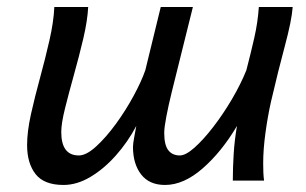

<svg xmlns="http://www.w3.org/2000/svg" viewBox="-20 -508 860 540"><path d="M722.7 0H634.8Q634.8 -36.1 637.2 -75Q639.6 -113.8 646.5 -153.8Q603.5 -81.1 550 -34.4Q496.6 12.2 444.3 12.2Q399.9 12.2 377 -17.3Q354 -46.9 354 -95.2Q354 -103.5 357.9 -124.3Q361.8 -145 363.3 -153.8Q339.4 -108.4 305.7 -70.6Q272 -32.7 234.1 -10.3Q196.3 12.2 158.7 12.2Q104 12.2 80.1 -18.3Q56.2 -48.8 56.2 -100.1Q56.2 -137.7 67.1 -187Q78.1 -236.3 92.8 -289.8Q107.4 -343.3 119.1 -394.8Q130.9 -446.3 132.8 -488.3H228Q226.1 -450.2 214.4 -400.1Q202.6 -350.1 188.2 -298.6Q173.8 -247.1 163.1 -204.1Q152.3 -161.1 152.3 -136.7Q152.3 -70.8 201.7 -70.8Q222.7 -70.8 250.2 -95.9Q277.8 -121.1 305.7 -159.2Q333.5 -197.3 355.7 -238.3Q377.9 -279.3 388.7 -310.5L432.1 -488.3H522.5L462.9 -248.5Q454.1 -212.9 448 -181.2Q441.9 -149.4 441.9 -134.3Q441.9 -100.1 453.4 -85.4Q464.8 -70.8 485.8 -70.8Q502.4 -70.8 527.3 -93Q552.2 -115.2 580.1 -151.4Q607.9 -187.5 632.6 -229.5Q657.2 -271.5 672.9 -310.5Q685.5 -358.9 695.3 -402.1Q705.1 -445.3 708 -488.3H803.2Q800.3 -449.7 781.2 -378.9Q762.2 -308.1 742.2 -222.2Q732.9 -180.7 726.6 -134.3Q720.2 -87.9 720.2 -48.8Q720.2 -35.2 720.7 -22.9Q721.2 -10.7 722.7 0Z"/></svg>

Font: Andika
Style: Italic
Weight: 400
Italic angle: -14°
Designer: Victor Gaultney, Annie Olsen, Julie Remington, Don Collingsworth, Eric Hays, Becca Hirsbrunner
Foundry: SIL International
Version: Version 6.101